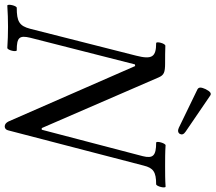

<svg xmlns="http://www.w3.org/2000/svg" viewBox="-80 -830 914 814"><g transform="rotate(90 377.0 -423.0)"><path d="M512 -724C523 -719 533 -720 538 -729C542 -737 540 -745 528 -753L377 -856C367 -864 359 -859 348 -838C340 -820 338 -809 349 -803ZM506 14C515 14 521 8 523 -2L672 -575C682 -616 699 -628 751 -628C760 -628 770 -668 761 -668C732 -666 703 -666 674 -666C644 -666 615 -666 586 -668C577 -668 566 -628 575 -628C630 -628 643 -615 632 -571L520 -143H513L298 -639C288 -661 278 -666 237 -666C213 -666 188 -666 164 -667C154 -667 144 -628 153 -628C212 -628 223 -610 206 -543L92 -94C80 -48 61 -37 3 -37C-6 -37 -15 3 -6 3C24 1 54 0 84 0C113 0 144 1 173 3C183 3 192 -37 183 -37C129 -37 119 -48 130 -94L243 -538L250 -539L485 -2C490 8 497 14 506 14Z"/></g></svg>

Font: Junicode Two Beta SemiCondensed Medium
Style: Italic
Weight: 500
Width: 4
Italic angle: -10°
Version: Version 1.063